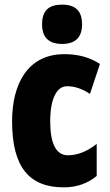

<svg xmlns="http://www.w3.org/2000/svg" viewBox="-20 -796 473 826"><path d="M247 -776C187 -776 161 -748 161 -691C161 -635 190 -607 247 -607C304 -607 333 -635 333 -691C333 -747 307 -776 247 -776ZM254 10C309 10 356 -6 396 -39V-177C356 -145 314 -128 272 -128C222 -128 196 -177 196 -274C196 -371 224 -425 268 -425C302 -425 334 -414 367 -392L410 -521C366 -549 318 -563 257 -563C99 -563 32 -435 32 -274C32 -78 105 10 254 10Z"/></svg>

Font: Noto Sans Lao Looped ExtraCondensed Black
Style: Regular
Weight: 900
Width: 2
Designer: Mark Frömberg, Ben Mitchell
Foundry: The Fontpad Ltd
Version: Version 1.002